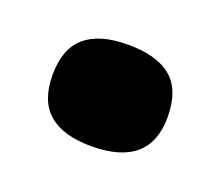

<svg xmlns="http://www.w3.org/2000/svg" viewBox="-45 -193 301 263"><g transform="rotate(20 106.0 -62.0)"><path d="M105 12Q64 12 43 -6Q22 -24 22 -62Q22 -100 43 -118Q64 -136 105 -136Q148 -136 169 -118Q190 -100 190 -61Q190 12 105 12Z"/></g></svg>

Font: Bricolage Grotesque 28pt SemiBold
Style: Regular
Weight: 600
Version: Version 1.001;gftools[0.9.33.dev8+g029e19f]